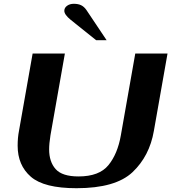

<svg xmlns="http://www.w3.org/2000/svg" viewBox="-20 -982 903 1012"><path d="M73 -214Q73 -256 80 -292L152 -700H322L246 -269Q239 -225 239 -195Q239 -129 273.5 -90.5Q308 -52 394 -52Q503 -52 551.5 -111.5Q600 -171 617 -269L693 -700H863L791 -292Q768 -159 678.5 -74.5Q589 10 383 10Q212 10 142.5 -50.5Q73 -111 73 -214ZM352 -878Q319 -905 319 -925Q319 -941 333.5 -951.5Q348 -962 369 -962Q392 -962 407.5 -954.5Q423 -947 435 -930L542 -770H487Z"/></svg>

Font: Fahkwang
Style: Bold Italic
Weight: 700
Italic angle: -10°
Designer: Suppakit Chalermlarp | Katatrad Co.,Ltd.
Foundry: Cadson Demak Co.,Ltd.
Version: Version 1.000; ttfautohint (v1.6)